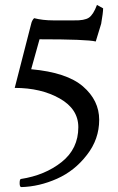

<svg xmlns="http://www.w3.org/2000/svg" viewBox="-20 -762 480 782"><path d="M197 -679H281Q324 -678 342 -690Q360 -702 375 -742L400 -728Q400 -711 392 -665Q391 -660 370 -593Q334 -602 141 -602L107 -480Q252 -467 318 -410Q384 -353 384 -274Q384 -195 334 -131Q284 -66 212 -34Q140 -2 67 0Q60 0 60 -16Q60 -32 65 -33Q163 -48 231 -102Q299 -156 299 -244Q299 -318 223 -361Q147 -404 40 -404L107 -665Q110 -679 119 -688Q154 -679 197 -679Z"/></svg>

Font: Lusitana
Style: Regular
Weight: 400
Designer: Ana Paula Megda
Foundry: Ana Paula Megda
Version: Version 1.001; ttfautohint (v1.4.1)